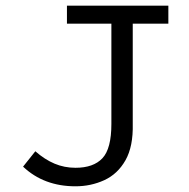

<svg xmlns="http://www.w3.org/2000/svg" viewBox="-20 -643 665 674"><path d="M245 11Q134 11 61 -58L104 -112Q137 -83 171.5 -68.5Q206 -54 245 -54Q308 -54 339.5 -87.5Q371 -121 371 -208V-560H215V-623H571V-560H446V-209Q448 -129 420.5 -80.5Q393 -32 346 -10.5Q299 11 245 11Z"/></svg>

Font: Inconsolata Expanded
Style: Regular
Weight: 400
Width: 7
Monospace: yes
Designer: Raph Levien, Cyreal, Brenton Simpson
Foundry: Raph Levien, Cyreal, Google
Version: Version 3.100; ttfautohint (v1.8.4.7-5d5b)